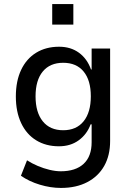

<svg xmlns="http://www.w3.org/2000/svg" viewBox="-20 -736 646 945"><path d="M280 189Q229 189 176 173Q123 157 83 129L113 53Q138 69 166.5 81Q195 93 224.5 100Q254 107 279 107Q352 107 391.5 70.5Q431 34 431 -36V-124H426Q408 -75 367.5 -45.5Q327 -16 270 -16Q206 -16 158 -45.5Q110 -75 84 -130.5Q58 -186 58 -261Q58 -337 84 -392Q110 -447 158 -476.5Q206 -506 271 -506Q328 -506 368.5 -476.5Q409 -447 428 -394H431V-497H522V-42Q522 29 493 80.5Q464 132 409.5 160.5Q355 189 280 189ZM291 -95Q356 -95 391.5 -139Q427 -183 427 -262Q427 -341 391.5 -384Q356 -427 291 -427Q226 -427 190.5 -384Q155 -341 155 -262Q155 -183 190.5 -139Q226 -95 291 -95ZM237 -615V-716H341V-615Z"/></svg>

Font: Nunito Sans 7pt SemiCondensed Medium
Style: Regular
Weight: 500
Width: 4
Designer: Vernon Adams
Foundry: Vernon Adams
Version: Version 3.101;gftools[0.9.27]